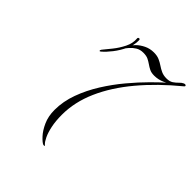

<svg xmlns="http://www.w3.org/2000/svg" viewBox="-207 -668 1002 1002"><g transform="rotate(45 293.5 -167.0)"><path d="M233 -531Q232 -538 239.5 -539.5Q247 -541 247 -531Q248 -497 231.5 -461.5Q215 -426 192 -396.5Q169 -367 150 -351Q143 -344 140.5 -347.5Q138 -351 143 -358Q158 -376 180.5 -404Q203 -432 219.5 -465Q236 -498 233 -531ZM347 -542Q371 -542 388 -534.5Q405 -527 419.5 -517Q434 -507 450.5 -499.5Q467 -492 489 -492Q512 -492 526 -501.5Q540 -511 550.5 -522Q561 -533 570 -537Q580 -542 585 -537.5Q590 -533 582 -527Q475 -439 397.5 -346.5Q320 -254 278.5 -160Q237 -66 237 28Q237 74 244.5 109.5Q252 145 263 168Q274 191 284 200Q292 206 287.5 207Q283 208 279 207Q267 202 246 179.5Q225 157 208.5 120.5Q192 84 192 37Q192 -26 215 -89Q238 -152 275 -211Q312 -270 356 -322.5Q400 -375 441.5 -416.5Q483 -458 515.5 -486.5Q548 -515 562 -525Q573 -533 571.5 -527Q570 -521 564 -515Q559 -510 539 -496Q519 -482 491 -469.5Q463 -457 433 -457Q412 -457 398 -464Q384 -471 372 -479.5Q360 -488 346 -495Q332 -502 309 -502Q285 -502 267.5 -491Q250 -480 238.5 -466.5Q227 -453 221 -445L229 -472Q236 -485 252.5 -501.5Q269 -518 293.5 -530Q318 -542 347 -542Z"/></g></svg>

Font: Kapakana
Style: Regular
Weight: 400
Designer: Kousuke Nagai
Version: Version 1.002